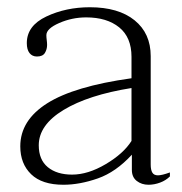

<svg xmlns="http://www.w3.org/2000/svg" viewBox="-20 -500 502 530"><path d="M36 -96Q36 -168 110.5 -215Q185 -262 343 -284V-343Q343 -397 309 -424.5Q275 -452 218 -452Q179 -452 143.5 -436.5Q108 -421 108 -403Q108 -397 109 -389.5Q110 -382 110 -376Q110 -364 104 -354Q98 -344 82 -344Q69 -344 61.5 -353.5Q54 -363 54 -381Q54 -429 108 -454.5Q162 -480 228 -480Q307 -480 351.5 -444Q396 -408 396 -345V-46Q396 -31 400.5 -23.5Q405 -16 416 -16Q427 -16 449 -24V-13Q438 -2 422 4Q406 10 390 10Q371 10 357.5 -0.5Q344 -11 344 -31V-73Q300 -25 250 -7.5Q200 10 155 10Q96 10 66 -19Q36 -48 36 -96ZM343 -111V-257Q224 -238 155.5 -196.5Q87 -155 87 -99Q87 -59 112 -38.5Q137 -18 179 -18Q223 -18 272 -47Q321 -76 343 -111Z"/></svg>

Font: Taviraj ExtraLight
Style: Regular
Weight: 200
Designer: Katatrad Team
Foundry: CadsonDemak
Version: Version 1.030